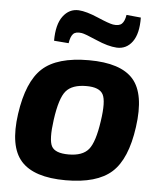

<svg xmlns="http://www.w3.org/2000/svg" viewBox="-52 -762 691 821"><g transform="rotate(5 293.0 -351.5)"><path d="M222 -572 159 -577Q159 -647 185.5 -682.5Q212 -718 253 -716Q286 -714 336 -692.5Q386 -671 404 -668Q430 -664 442 -675.5Q454 -687 458 -714L520 -708Q521 -639 495.5 -604Q470 -569 428 -571Q391 -573 339.5 -595.5Q288 -618 274 -620Q248 -624 237 -612Q226 -600 222 -572ZM315 -507Q452 -507 506 -445Q560 -383 540 -240Q521 -101 457.5 -44Q394 13 260 13Q124 13 68.5 -49Q13 -111 33 -252Q53 -392 116 -449.5Q179 -507 315 -507ZM314 -396Q253 -396 226.5 -365Q200 -334 187 -240Q175 -154 190 -126Q205 -98 263 -98Q323 -98 349 -129.5Q375 -161 388 -252Q401 -338 385.5 -367Q370 -396 314 -396Z"/></g></svg>

Font: Exo 2.0
Style: Bold Italic
Weight: 700
Italic angle: -8°
Designer: Natanael Gama
Version: Version 1.001;PS 001.001;hotconv 1.0.70;makeotf.lib2.5.58329